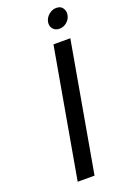

<svg xmlns="http://www.w3.org/2000/svg" viewBox="-164 -920 647 974"><g transform="rotate(-20 159.5 -433.0)"><path d="M257 -761Q235 -761 223.5 -774Q212 -787 212 -803Q212 -808 213 -813Q217 -835 235.5 -850.5Q254 -866 276 -866Q298 -866 308.5 -852.5Q319 -839 319 -824Q319 -819 318 -813Q314 -791 296.5 -776Q279 -761 257 -761ZM291 -697 168 0H77L200 -697Z"/></g></svg>

Font: Fz Poppins
Style: Italic
Weight: 400
Italic angle: -10°
Designer: Ninad Kale (Devanagari), Jonny Pinhorn (Latin)
Foundry: Indian Type Foundry
Version: Vit hóa bi Vntype.Com & FontZin.Com